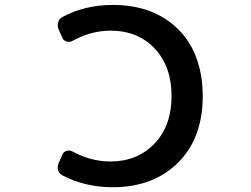

<svg xmlns="http://www.w3.org/2000/svg" viewBox="-20 -785 1040 794"><path d="M446.3 -10.7Q332 -10.7 238.3 -59.6Q225.6 -66.4 220.7 -80.1Q218.8 -86.9 218.8 -92.8Q218.8 -100.6 221.7 -108.4L237.3 -144.5Q242.2 -157.2 255.4 -161.1Q268.6 -165 280.3 -158.2Q356.4 -117.2 436.5 -117.2Q547.9 -117.2 618.7 -190.9Q689.5 -264.6 689.5 -387.7Q689.5 -509.8 620.1 -584Q550.8 -658.2 436.5 -658.2Q357.4 -658.2 280.3 -616.2Q268.6 -609.4 255.4 -613.3Q242.2 -617.2 237.3 -629.9L221.7 -665Q218.8 -672.9 218.8 -680.7Q218.8 -686.5 220.7 -693.4Q224.6 -707 238.3 -714.8Q331.1 -764.6 446.3 -764.6Q531.2 -764.6 598.6 -739.3Q667 -713.9 717.8 -663.1Q768.6 -612.3 793 -543Q818.4 -473.6 818.4 -387.2Q818.4 -300.8 793 -232.4Q767.6 -163.1 716.3 -112.3Q665 -61.5 597.2 -36.1Q529.3 -10.7 446.3 -10.7Z"/></svg>

Font: Rounded-L Mgen+ 1m medium
Style: Regular
Weight: 500
Designer: [Source Han Sans]
Ryoko NISHIZUKA  (kana & ideographs); Paul D. Hunt (Latin, Greek & Cyrillic); Wenlong ZHANG  (bopomofo
Version: Version 1.059.20150602